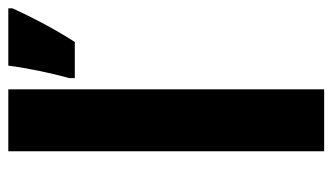

<svg xmlns="http://www.w3.org/2000/svg" viewBox="-189 -611 800 462"><g transform="rotate(-90 211.0 -380.0)"><path d="M227 0V-760H78V0ZM422 -750V-760H284C279 -717 265 -652 254 -613V-600H341C375 -653 402 -706 422 -750Z"/></g></svg>

Font: Noto Sans Adlam
Style: Bold
Weight: 700
Designer: Mark Jamra, Neil Patel
Foundry: JamraPatel LLC
Version: Version 3.001